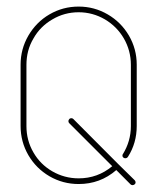

<svg xmlns="http://www.w3.org/2000/svg" viewBox="-20 -554 477 578"><path d="M216.8 -534.2C185.1 -534.2 155.8 -526.4 128.9 -510.7C102.1 -495.1 81.1 -473.6 65.4 -446.8C49.8 -419.9 42 -390.6 42 -359.4V-174.8C42 -143.1 49.8 -113.8 65.4 -86.9C81.1 -60.1 102.1 -39.1 128.9 -23.4C155.8 -7.8 185.1 0 216.8 0C259.8 0 297.4 -13.7 330.1 -42L373 1C374.5 2.4 376.5 3.4 378.9 3.4C381.3 3.4 383.3 2.4 385.3 1C387.2 -0.5 388.2 -2.4 388.2 -4.9C388.2 -7.3 387.2 -9.3 385.7 -11.2L336.4 -59.6L200.7 -195.8C199.2 -197.3 197.3 -198.2 194.8 -198.2C191.9 -198.2 189.9 -197.3 188.5 -195.3C186.5 -193.4 186 -191.4 186 -189C186 -187 186.5 -185.1 188.5 -183.1L317.9 -53.7C288.6 -29.3 254.9 -17.1 216.8 -17.1C188 -17.1 161.6 -24.4 137.7 -38.1C113.3 -52.2 94.2 -71.3 80.6 -95.2C66.4 -119.6 59.6 -146 59.6 -174.3V-358.9C59.6 -387.7 66.4 -414.1 80.6 -438C94.2 -462.4 113.3 -481.4 137.7 -495.6C161.6 -509.8 188 -517.1 216.8 -517.1C245.1 -517.1 271.5 -509.8 295.9 -495.6C319.8 -481.4 338.9 -462.4 353 -438C366.7 -414.1 374 -387.7 374 -358.9V-174.3C374 -144 365.7 -115.7 350.1 -90.3C349.1 -89.4 348.6 -87.9 348.6 -85.9C348.6 -83.5 349.1 -81.5 351.1 -80.1C353 -78.1 355 -77.6 357.4 -77.6C360.4 -77.6 363.3 -79.1 365.2 -82C382.8 -109.4 391.6 -140.6 391.6 -174.8V-359.4C391.6 -390.6 383.8 -419.9 368.2 -446.8C352.5 -473.6 331.1 -495.1 304.2 -510.7C277.3 -526.4 248 -534.2 216.8 -534.2Z"/></svg>

Font: Mill
Style: Thin
Weight: 100
Version: Version 001.000